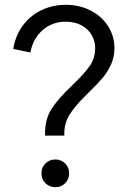

<svg xmlns="http://www.w3.org/2000/svg" viewBox="-20 -777 539 797"><path d="M277 -420 281 -424Q329 -470 352 -502.5Q375 -535 375 -578Q375 -607 360.5 -632Q346 -657 318 -672Q290 -687 253 -687Q197 -687 157 -652Q117 -617 106 -559L35 -574Q44 -629 74 -670Q104 -711 150.5 -734Q197 -757 253 -757Q311 -757 357.5 -732.5Q404 -708 429.5 -667Q455 -626 455 -578Q455 -540 440.5 -508.5Q426 -477 405 -452.5Q384 -428 348 -393L330 -375Q290 -335 268.5 -300.5Q247 -266 247 -224V-214H167V-224Q167 -284 195 -326.5Q223 -369 277 -420ZM152 -58Q152 -82 168.5 -98.5Q185 -115 210 -115Q234 -115 250.5 -98.5Q267 -82 267 -58Q267 -33 250.5 -16.5Q234 0 210 0Q185 0 168.5 -16.5Q152 -33 152 -58Z"/></svg>

Font: Trafiko Sans Variable
Style: Regular
Weight: 400
Designer: Gumpita Rahayu / Trafiko
Foundry: Tokotype / Trafiko
Version: Version 0.001;FEAKit 1.0